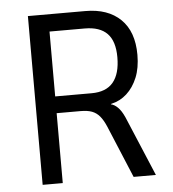

<svg xmlns="http://www.w3.org/2000/svg" viewBox="-51 -752 718 799"><g transform="rotate(-5 308.0 -352.5)"><path d="M95 0V-705H335Q429 -705 482 -653.5Q535 -602 535 -505Q535 -450 518.5 -410Q502 -370 474 -344.5Q446 -319 409 -311L407 -309L414 -307Q429 -301 442.5 -284.5Q456 -268 469 -235L568 0H475L384 -218Q372 -246 358.5 -262Q345 -278 326.5 -285Q308 -292 279 -292H179V0ZM179 -362H331Q392 -362 421.5 -397.5Q451 -433 451 -502Q451 -569 420 -601Q389 -633 326 -633H179Z"/></g></svg>

Font: Nunito Sans 7pt Condensed
Style: Regular
Weight: 400
Width: 3
Designer: Vernon Adams
Foundry: Vernon Adams
Version: Version 3.101;gftools[0.9.27]